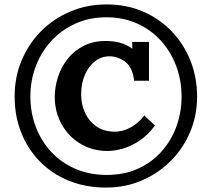

<svg xmlns="http://www.w3.org/2000/svg" viewBox="-20 -775 955 866"><path d="M459 71Q367 71 291.5 40.5Q216 10 161 -45.5Q106 -101 76 -176Q46 -251 46 -340Q46 -426 77 -501Q108 -576 164 -633Q220 -690 296 -722.5Q372 -755 461 -755Q551 -755 626 -722.5Q701 -690 755.5 -632.5Q810 -575 839.5 -500Q869 -425 869 -339Q869 -254 837.5 -179.5Q806 -105 750 -49Q694 7 619.5 39Q545 71 459 71ZM462 14Q540 14 602 -14Q664 -42 708 -91Q752 -140 775.5 -204Q799 -268 799 -340Q799 -412 775 -476.5Q751 -541 706.5 -590.5Q662 -640 599.5 -668.5Q537 -697 459 -697Q383 -697 320 -668.5Q257 -640 211.5 -590.5Q166 -541 141.5 -476.5Q117 -412 117 -340Q117 -268 141 -204Q165 -140 210 -91Q255 -42 319 -14Q383 14 462 14ZM466 -94Q397 -94 343 -126.5Q289 -159 258 -214.5Q227 -270 227 -338Q227 -382 241.5 -427.5Q256 -473 286 -510.5Q316 -548 361 -570Q406 -592 467 -590Q497 -589 524 -581.5Q551 -574 577 -555L576 -586H652V-411H585Q578 -471 545.5 -496Q513 -521 473 -521Q438 -521 409 -499Q380 -477 363 -438Q346 -399 346 -349Q346 -304 363.5 -266Q381 -228 414.5 -205Q448 -182 494 -181Q530 -180 566 -198.5Q602 -217 631 -254L679 -209Q646 -164 607 -139Q568 -114 531.5 -104Q495 -94 466 -94Z"/></svg>

Font: Lora
Style: Bold
Weight: 700
Designer: Olga Karpushina, Alexei Vanyashin (Cyrillic)
Foundry: Cyreal
Version: Version 3.006; ttfautohint (v1.8.4.7-5d5b);gftools[0.9.30]